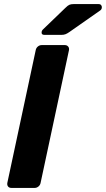

<svg xmlns="http://www.w3.org/2000/svg" viewBox="-20 -921 519 941"><path d="M36 0Q25 0 19.5 -7Q14 -14 16 -25L155 -675Q157 -686 165.5 -693Q174 -700 184 -700H298Q308 -700 314 -693Q320 -686 318 -675L179 -25Q177 -14 168.5 -7Q160 0 150 0ZM198 -750Q182 -750 184 -764Q185 -772 192 -778L300 -882Q312 -894 320 -897.5Q328 -901 341 -901H463Q472 -901 476 -895.5Q480 -890 479 -883Q478 -874 470 -869L320 -764Q310 -757 301.5 -753.5Q293 -750 280 -750Z"/></svg>

Font: Rubik SemiBold
Style: Italic
Weight: 600
Italic angle: -12°
Designer: Hubert and Fischer
Foundry: Hubert and Fischer
Version: Version 2.300;gftools[0.9.30]